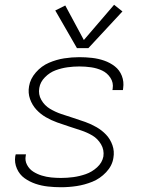

<svg xmlns="http://www.w3.org/2000/svg" viewBox="-20 -778 616 806"><path d="M236 8Q269 8 302 3Q335 -2 367.5 -15Q400 -28 425.5 -55Q451 -82 456 -115Q461 -143 452 -168.5Q443 -194 425.5 -212.5Q408 -231 385.5 -244Q363 -257 338 -266Q313 -275 287.5 -283Q262 -291 237 -299.5Q212 -308 189.5 -321.5Q167 -335 153.5 -358.5Q140 -382 145 -409Q149 -434 169 -454Q189 -474 213.5 -483Q238 -492 263 -495.5Q288 -499 313 -499Q338 -499 362.5 -495.5Q387 -492 408.5 -482Q430 -472 443.5 -451.5Q457 -431 453 -406Q453 -403 452 -400H496Q496 -404 497 -408Q501 -435 491.5 -459.5Q482 -484 462 -499.5Q442 -515 417.5 -523.5Q393 -532 366.5 -535Q340 -538 313 -538Q281 -538 249 -533Q217 -528 185.5 -514.5Q154 -501 130.5 -474Q107 -447 102 -416Q97 -388 106 -362.5Q115 -337 132.5 -318Q150 -299 172.5 -286Q195 -273 220 -264Q245 -255 270 -247Q295 -239 320.5 -230.5Q346 -222 368 -209Q390 -196 404 -172.5Q418 -149 414 -121Q409 -95 387.5 -75.5Q366 -56 340 -47Q314 -38 288 -34.5Q262 -31 236 -31Q216 -31 195.5 -33Q175 -35 155.5 -41Q136 -47 119.5 -57.5Q103 -68 93.5 -86Q84 -104 88 -124Q88 -127 89 -130H46Q45 -126 44 -122Q40 -95 51 -70Q62 -45 83 -30Q104 -15 129 -6.5Q154 2 181.5 5Q209 8 236 8ZM303 -576H351L494 -730L459 -758L332 -610L254 -755L212 -734Z"/></svg>

Font: Iosevka Sparkle XLtObl
Style: Regular
Weight: 200
Italic angle: -9°
Designer: Belleve Invis
Foundry: Belleve Invis
Version: Version 4.5.0; ttfautohint (v1.8.3)